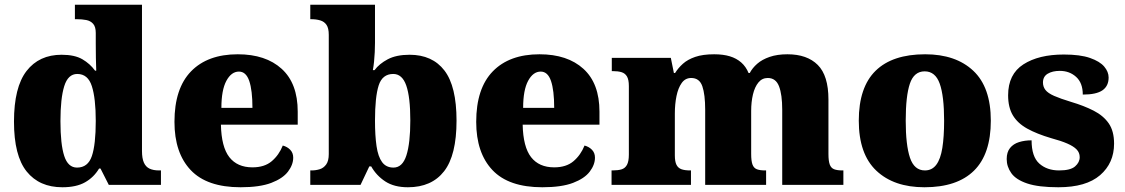

<svg xmlns="http://www.w3.org/2000/svg" viewBox="-20 -780 4744 810"><path d="M243 10Q146 10 92.5 -56.5Q39 -123 39 -267Q39 -412 92 -480.5Q145 -549 240 -549Q295 -549 327.5 -530Q360 -511 381 -482H386Q385 -505 384.5 -536Q384 -567 384 -596V-641Q384 -667 373 -679.5Q362 -692 344 -695.5Q326 -699 304 -699H296V-760H579V-143Q579 -112 587 -94Q595 -76 611 -68.5Q627 -61 651 -61H659V0H439L404 -69H398Q376 -32 339 -11Q302 10 243 10ZM305 -73Q351 -73 367.5 -121.5Q384 -170 384 -270Q384 -365 367.5 -416.5Q351 -468 306 -468Q267 -468 251 -416.5Q235 -365 235 -269Q235 -171 251 -122Q267 -73 305 -73Z M995 10Q853 10 784.5 -62.5Q716 -135 716 -266Q716 -407 786 -479Q856 -551 983 -551Q1101 -551 1168.5 -489.5Q1236 -428 1236 -309V-254H912Q914 -160 947.5 -117Q981 -74 1045 -74Q1096 -74 1126.5 -100Q1157 -126 1173 -166Q1192 -161 1204.5 -148Q1217 -135 1217 -115Q1217 -85 1195 -56Q1173 -27 1124.5 -8.5Q1076 10 995 10ZM1045 -325Q1045 -399 1031.5 -438.5Q1018 -478 988 -478Q956 -478 935 -439Q914 -400 914 -325Z M1701 10Q1643 10 1605.5 -14.5Q1568 -39 1546 -78H1538L1501 0H1289V-61H1295Q1312 -61 1328.5 -66Q1345 -71 1356 -86Q1367 -101 1367 -130V-633Q1367 -661 1357.5 -675Q1348 -689 1331 -694Q1314 -699 1293 -699H1289V-760H1562V-599Q1562 -581 1561 -560Q1560 -539 1558 -519.5Q1556 -500 1553 -484H1560Q1580 -511 1616 -530Q1652 -549 1708 -549Q1804 -549 1855 -482.5Q1906 -416 1906 -271Q1906 -125 1853.5 -57.5Q1801 10 1701 10ZM1640 -73Q1678 -73 1694.5 -124.5Q1711 -176 1711 -272Q1711 -370 1694 -419Q1677 -468 1639 -468Q1593 -468 1577.5 -419.5Q1562 -371 1562 -271Q1562 -208 1568.5 -163.5Q1575 -119 1592 -96Q1609 -73 1640 -73Z M2268 10Q2126 10 2057.5 -62.5Q1989 -135 1989 -266Q1989 -407 2059 -479Q2129 -551 2256 -551Q2374 -551 2441.5 -489.5Q2509 -428 2509 -309V-254H2185Q2187 -160 2220.5 -117Q2254 -74 2318 -74Q2369 -74 2399.5 -100Q2430 -126 2446 -166Q2465 -161 2477.5 -148Q2490 -135 2490 -115Q2490 -85 2468 -56Q2446 -27 2397.5 -8.5Q2349 10 2268 10ZM2318 -325Q2318 -399 2304.5 -438.5Q2291 -478 2261 -478Q2229 -478 2208 -439Q2187 -400 2187 -325Z M2560 0V-61H2564Q2587 -61 2602 -65.5Q2617 -70 2625 -84.5Q2633 -99 2633 -128V-417Q2633 -444 2625 -457.5Q2617 -471 2602 -475.5Q2587 -480 2565 -480H2561V-536H2810L2823 -472H2828Q2841 -493 2861 -511Q2881 -529 2913 -540Q2945 -551 2993 -551Q3031 -551 3059 -542.5Q3087 -534 3107 -516.5Q3127 -499 3138 -472H3143Q3154 -493 3174.5 -511Q3195 -529 3227 -540Q3259 -551 3302 -551Q3385 -551 3430 -506Q3475 -461 3475 -360V-131Q3475 -101 3480.5 -86Q3486 -71 3499 -66Q3512 -61 3534 -61H3538V0H3280V-317Q3280 -381 3266.5 -416Q3253 -451 3219 -451Q3195 -451 3179.5 -432Q3164 -413 3156.5 -381.5Q3149 -350 3149 -312V-131Q3149 -101 3154.5 -86Q3160 -71 3173 -66Q3186 -61 3208 -61H3212V0H2955V-317Q2955 -381 2943 -416Q2931 -451 2896 -451Q2871 -451 2856 -430Q2841 -409 2834 -375Q2827 -341 2827 -301V-125Q2827 -98 2834 -84.5Q2841 -71 2855 -66Q2869 -61 2891 -61H2895V0Z M3880 10Q3751 10 3677 -60Q3603 -130 3603 -271Q3603 -412 3674 -481.5Q3745 -551 3883 -551Q4012 -551 4086 -481.5Q4160 -412 4160 -271Q4160 -130 4089 -60Q4018 10 3880 10ZM3882 -61Q3912 -61 3930 -85Q3948 -109 3955.5 -156Q3963 -203 3963 -271Q3963 -375 3944.5 -427Q3926 -479 3881 -479Q3836 -479 3818.5 -427Q3801 -375 3801 -271Q3801 -168 3819 -114.5Q3837 -61 3882 -61Z M4445 10Q4361 10 4313.5 -6Q4266 -22 4246.5 -49.5Q4227 -77 4227 -109Q4227 -138 4241 -155.5Q4255 -173 4279 -180.5Q4303 -188 4332 -188Q4332 -119 4364.5 -90Q4397 -61 4448 -61Q4496 -61 4515.5 -78Q4535 -95 4535 -117Q4535 -136 4522 -149.5Q4509 -163 4482.5 -174.5Q4456 -186 4415 -197Q4354 -215 4313.5 -237.5Q4273 -260 4253 -293.5Q4233 -327 4233 -378Q4233 -467 4297.5 -508.5Q4362 -550 4468 -550Q4537 -550 4578.5 -535.5Q4620 -521 4638.5 -499Q4657 -477 4657 -453Q4657 -417 4631 -399Q4605 -381 4548 -381Q4548 -430 4520 -455.5Q4492 -481 4451 -481Q4420 -481 4400 -469Q4380 -457 4380 -432Q4380 -414 4390.5 -400.5Q4401 -387 4427 -375.5Q4453 -364 4499 -350Q4553 -334 4594 -313Q4635 -292 4657.5 -259.5Q4680 -227 4680 -174Q4680 -92 4621 -41Q4562 10 4445 10Z"/></svg>

Font: Noto Serif Gujarati Black
Style: Regular
Weight: 900
Version: Version 2.102